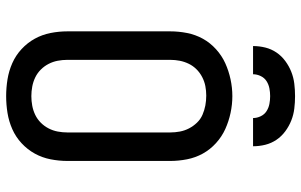

<svg xmlns="http://www.w3.org/2000/svg" viewBox="-202 -794 1003 640"><g transform="rotate(90 300.0 -473.5)"><path d="M300 8Q272 8 244 3.5Q216 -1 190 -12.5Q164 -24 143 -43.5Q122 -63 108.5 -87.5Q95 -112 89.5 -140Q84 -168 84 -196V-539Q84 -567 89.5 -595Q95 -623 108.5 -647.5Q122 -672 143.5 -691.5Q165 -711 190.5 -722.5Q216 -734 244 -740Q272 -746 300 -746Q328 -746 356 -740Q384 -734 409.5 -722.5Q435 -711 456.5 -691.5Q478 -672 491.5 -647.5Q505 -623 510.5 -595Q516 -567 516 -539V-196Q516 -168 510.5 -140Q505 -112 491.5 -87.5Q478 -63 457 -43.5Q436 -24 410 -12.5Q384 -1 356 3.5Q328 8 300 8ZM300 -76Q316 -76 332 -79Q348 -82 362.5 -89Q377 -96 388.5 -107.5Q400 -119 407.5 -133.5Q415 -148 418 -164Q421 -180 421 -196V-539Q421 -555 418 -571Q415 -587 407.5 -601.5Q400 -616 388.5 -628Q377 -640 362 -646.5Q347 -653 331 -656Q315 -659 298 -659Q282 -659 266.5 -656Q251 -653 236.5 -645.5Q222 -638 210.5 -626.5Q199 -615 192 -600.5Q185 -586 182 -570.5Q179 -555 179 -539V-196Q179 -180 182 -164Q185 -148 192.5 -133.5Q200 -119 211.5 -107.5Q223 -96 237.5 -89Q252 -82 268 -79Q284 -76 300 -76ZM133 -815Q133 -836 138 -856Q143 -876 154.5 -893Q166 -910 183 -922.5Q200 -935 219 -942.5Q238 -950 258.5 -952.5Q279 -955 300 -955Q321 -955 341.5 -952.5Q362 -950 381 -942.5Q400 -935 417 -922.5Q434 -910 445.5 -893Q457 -876 462 -856Q467 -836 467 -815H373Q373 -828 367 -840.5Q361 -853 350 -860Q339 -867 326 -869.5Q313 -872 300 -872Q287 -872 274 -869.5Q261 -867 250 -860Q239 -853 233 -840.5Q227 -828 227 -815Z"/></g></svg>

Font: Iosevka Slab Medium Extended
Style: Regular
Weight: 500
Width: 7
Monospace: yes
Designer: Belleve Invis
Foundry: Belleve Invis
Version: Version 11.1.1; ttfautohint (v1.8.3)